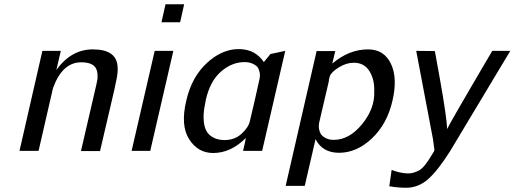

<svg xmlns="http://www.w3.org/2000/svg" viewBox="-20 -712 2428 906"><path d="M72 0 180 -472H267L246 -382Q316 -479 418 -479Q531 -479 535 -396Q536 -382 534.5 -367.5Q533 -353 531 -343Q529 -333 525 -315Q521 -297 519 -286Q491 -168 452 1H362L435 -314Q439 -333 440 -339Q442 -372 434 -387Q420 -418 363 -418Q274 -418 230 -296L162 0Z M742 -607 761 -692H849L830 -607ZM601 0 710 -472H798L689 0Z M859 -237Q885 -352 961 -419Q1018 -470 1083 -479Q1105 -481 1116 -480Q1186 -477 1225 -419L1256 -457L1326 -472L1217 0H1127L1135 -35L1137 -45L1140 -61Q1069 10 986 10Q914 10 872.5 -55Q831 -120 859 -237ZM951 -240Q950 -238 950 -234Q950 -230 949 -228Q937 -175 942 -136Q947 -91 974 -71Q1001 -51 1039 -51Q1087 -51 1119.5 -80.5Q1152 -110 1159 -140Q1181 -231 1205 -341Q1211 -368 1196 -395Q1172 -419 1134 -419Q1074 -419 1022.5 -374Q971 -329 951 -240Z M1328 165 1474 -471H1562L1548 -412Q1627 -479 1717 -479Q1792 -479 1824.5 -411.5Q1857 -344 1832 -237Q1807 -127 1735 -59Q1663 9 1580 9Q1502 9 1469 -55L1418 165ZM1536 -352Q1536 -350 1534.5 -344.5Q1533 -339 1532 -336V-333V-330L1486 -133Q1480 -105 1494 -79Q1516 -52 1555 -52Q1628 -52 1688.5 -126Q1749 -200 1746 -280Q1748 -336 1723.5 -376Q1699 -416 1649 -416Q1615 -416 1579.5 -394.5Q1544 -373 1536 -352Z M1944 -472Q1958 -472 1988 -471.5Q2018 -471 2032 -471L2055 -344Q2088 -160 2090 -103Q2097 -118 2131 -177.5Q2165 -237 2200 -296.5Q2235 -356 2268.5 -413.5Q2302 -471 2303 -472H2388L2104 1Q2046 93 2000 133.5Q1954 174 1896 174Q1859 174 1817 167L1828 90Q1869 105 1898 106Q1921 108 1942 99Q1963 93 1981 72Q1999 51 2022 12Q2029 2 2030 -4Q2030 -9 2023 -56Z"/></svg>

Font: Coval
Style: Book Italic
Weight: 350
Foundry: Context Ltd
Version: Version 001.000